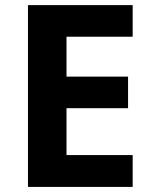

<svg xmlns="http://www.w3.org/2000/svg" viewBox="-20 -734 600 754"><path d="M501 0H89.8V-713.9H501V-589.8H241.2V-433.1H482.9V-309.1H241.2V-125H501Z"/></svg>

Font: Samim FD
Style: Bold-FD
Weight: 700
Foundry: DejaVu fonts team - Redesigned by Saber Rastikerdar
Version: Version 4.0.1